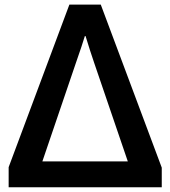

<svg xmlns="http://www.w3.org/2000/svg" viewBox="-20 -792 721 812"><path d="M16.6 0V-85L273.4 -772.5H406.2L664.1 -83V0ZM159.2 -109.4H520.5L377.9 -527.3Q362.3 -572.3 341.8 -639.6H338.9Q328.1 -603.5 301.8 -528.3Z"/></svg>

Font: Gothic A1
Style: Bold
Weight: 700
Version: Version 2.50